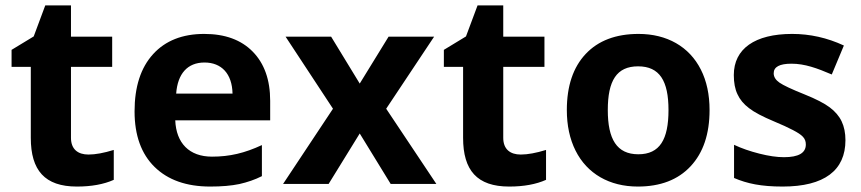

<svg xmlns="http://www.w3.org/2000/svg" viewBox="-20 -682 3193 712"><path d="M308.1 -108.9C269 -108.9 243.2 -128.4 243.2 -170.9V-434.1H396V-545.9H243.2V-662.1H147.9L105 -546.9L22.9 -497.1V-434.1H94.2V-170.9C94.2 -50.3 146 9.8 265.1 9.8C319.3 9.8 364.7 1.5 401.9 -15.1V-126C365.2 -114.7 334 -108.9 308.1 -108.9Z M759.3 9.8C801.8 9.8 837.9 6.8 867.7 0.5C897.5 -6.3 925.3 -15.6 951.2 -28.8V-144C887.2 -114.3 832 -101.1 766.1 -101.1C681.6 -101.1 633.3 -151.4 629.9 -235.8H981.9V-308.1C981.9 -385.7 960.4 -446.3 917.5 -490.2C874.5 -534.2 814.5 -556.2 737.3 -556.2C656.7 -556.2 593.3 -531.2 547.9 -481.4C502 -431.2 479 -360.4 479 -269C479 -180.2 503.9 -111.3 553.2 -63C602.5 -14.6 671.4 9.8 759.3 9.8ZM738.3 -450.2C801.3 -450.2 840.8 -408.7 842.3 -335H633.3C638.7 -408.7 675.3 -450.2 738.3 -450.2Z M1029.8 0H1198.7L1314 -187L1428.7 0H1598.1L1412.1 -278.8L1589.8 -545.9H1420.9L1314 -372.1L1208 -545.9H1039.1L1214.8 -278.8Z M1911.1 -108.9C1872.1 -108.9 1846.2 -128.4 1846.2 -170.9V-434.1H1999V-545.9H1846.2V-662.1H1751L1708 -546.9L1626 -497.1V-434.1H1697.3V-170.9C1697.3 -50.3 1749 9.8 1868.2 9.8C1922.4 9.8 1967.8 1.5 2004.9 -15.1V-126C1968.3 -114.7 1937 -108.9 1911.1 -108.9Z M2611.3 -273.9C2611.3 -331.1 2600.6 -381.3 2579.1 -423.8C2536.1 -509.3 2453.1 -556.2 2348.1 -556.2C2263.7 -556.2 2198.2 -531.2 2151.9 -481.9C2105.5 -432.6 2082 -363.3 2082 -273.9C2082 -216.8 2092.8 -166.5 2114.3 -123.5C2157.2 -37.6 2240.2 9.8 2345.2 9.8C2428.7 9.8 2494.1 -15.1 2541 -65.4C2587.9 -115.7 2611.3 -185.1 2611.3 -273.9ZM2233.9 -273.9C2233.9 -382.8 2266.6 -436 2346.2 -436C2426.3 -436 2459 -381.8 2459 -273.9C2459 -165 2426.8 -109.9 2347.2 -109.9C2267.1 -109.9 2233.9 -166 2233.9 -273.9Z M3115.2 -162.1C3115.2 -189 3110.4 -212.4 3101.1 -231.9C3091.8 -251.5 3077.1 -268.6 3057.1 -283.7C3037.1 -298.8 3005.9 -314.9 2963.4 -332C2915.5 -351.1 2884.8 -365.7 2870.6 -375.5C2856.4 -385.3 2849.1 -397 2849.1 -410.2C2849.1 -434.1 2871.1 -445.8 2915 -445.8C2964.4 -445.8 3009.8 -429.2 3064.5 -405.8L3109.4 -513.2C3047.4 -542 2983.4 -556.2 2917.5 -556.2C2779.3 -556.2 2701.2 -501 2701.2 -403.8C2701.2 -375.5 2705.6 -351.6 2714.8 -332.5C2723.6 -313 2737.8 -295.9 2757.8 -280.8C2777.3 -265.6 2808.1 -249.5 2850.1 -231.9C2879.4 -219.7 2902.8 -209 2920.4 -199.7C2955.6 -181.2 2968.3 -169.4 2968.3 -146C2968.3 -114.7 2941.4 -99.1 2887.2 -99.1C2860.8 -99.1 2830.6 -103.5 2795.9 -112.3C2761.2 -121.1 2730 -131.8 2702.1 -145V-22C2751 -1 2802.7 9.8 2882.3 9.8C3037.1 9.8 3115.2 -50.3 3115.2 -162.1Z"/></svg>

Font: Noto Reveo Sans
Style: Bold
Weight: 700
Designer: Monotype Design team
Foundry: Monotype Imaging Inc.
Version: Version 1.04